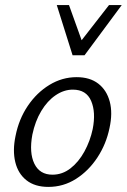

<svg xmlns="http://www.w3.org/2000/svg" viewBox="-20 -726 498 754"><path d="M170 8Q117 8 84 -18Q51 -44 40 -89.5Q29 -135 41 -192Q54 -258 89 -310Q124 -362 174 -392.5Q224 -423 281 -423Q333 -423 366 -397.5Q399 -372 411 -327Q423 -282 410 -223Q397 -160 362.5 -107.5Q328 -55 278.5 -23.5Q229 8 170 8ZM186 -40Q225 -40 257 -65Q289 -90 311.5 -131Q334 -172 344 -219Q357 -285 338 -329.5Q319 -374 266 -374Q231 -374 198.5 -352Q166 -330 142 -290Q118 -250 107 -197Q94 -126 115 -83Q136 -40 186 -40ZM265 -509 285 -548 408 -706H458L312 -509ZM265 -509 203 -706H251L307 -550L312 -509Z"/></svg>

Font: Ysabeau Office
Style: Italic
Weight: 400
Italic angle: -12°
Designer: Christian Thalmann (Catharsis Fonts)
Version: Version 2.001;gftools[0.9.30]; featfreeze: tnum,lnum,ss02